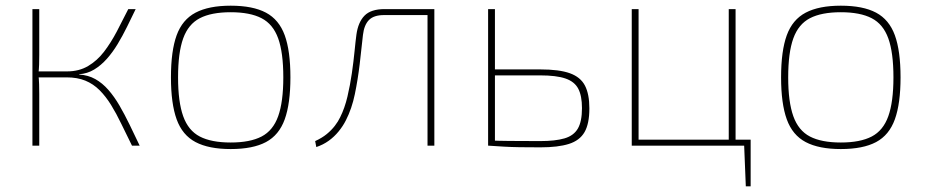

<svg xmlns="http://www.w3.org/2000/svg" viewBox="-20 -512 3256 675"><path d="M457 -480Q442 -449 426.5 -417.5Q411 -386 393.5 -357Q376 -328 355.5 -305Q335 -282 311 -267.5Q287 -253 258 -251V-250Q290 -248 315 -234Q340 -220 361 -196Q382 -172 400 -141Q418 -110 435.5 -74Q453 -38 471 0H444Q424 -40 406.5 -76.5Q389 -113 370.5 -143Q352 -173 330 -195Q308 -217 280 -228.5Q252 -240 214 -240L216 -261Q258 -261 290 -280Q322 -299 346 -330.5Q370 -362 390.5 -401Q411 -440 431 -480ZM118 -480V-319Q118 -300 117.5 -285Q117 -270 115 -251Q117 -232 117.5 -215.5Q118 -199 118 -182V0H94V-480ZM241 -261V-240H105V-261Z M791 -492Q869 -492 915 -467.5Q961 -443 981 -388Q1001 -333 1001 -240Q1001 -148 981 -92.5Q961 -37 915 -12.5Q869 12 791 12Q714 12 667.5 -12.5Q621 -37 601 -92.5Q581 -148 581 -240Q581 -333 601 -388Q621 -443 667.5 -467.5Q714 -492 791 -492ZM791 -469Q723 -469 682.5 -448Q642 -427 624 -377Q606 -327 606 -240Q606 -154 624 -103.5Q642 -53 682.5 -32Q723 -11 791 -11Q859 -11 899.5 -32Q940 -53 958 -103.5Q976 -154 976 -240Q976 -327 958 -377Q940 -427 899.5 -448Q859 -469 791 -469Z M1494 -480V-459H1330Q1294 -459 1277 -441.5Q1260 -424 1256 -389Q1251 -340 1244.5 -286Q1238 -232 1227.5 -181Q1217 -130 1196 -89Q1186 -69 1170.5 -50Q1155 -31 1135.5 -17Q1116 -3 1092 5L1088 -16Q1112 -27 1128.5 -40.5Q1145 -54 1157 -69.5Q1169 -85 1176 -100Q1192 -132 1201.5 -172.5Q1211 -213 1217 -254.5Q1223 -296 1226.5 -332Q1230 -368 1233 -390Q1239 -434 1261.5 -457Q1284 -480 1332 -480ZM1507 -480V0H1483V-480Z M1879 -268Q1946 -268 1983.5 -254.5Q2021 -241 2036.5 -211Q2052 -181 2052 -131Q2052 -77 2035 -47.5Q2018 -18 1980 -6Q1942 6 1880 6Q1837 6 1806.5 5.5Q1776 5 1751 3.5Q1726 2 1696 0L1708 -18Q1725 -17 1770 -16.5Q1815 -16 1879 -16Q1932 -16 1964.5 -25.5Q1997 -35 2011.5 -60Q2026 -85 2026 -132Q2026 -175 2013 -200Q2000 -225 1968 -236Q1936 -247 1879 -247H1707V-268ZM1720 -480V0H1696V-480Z M2225 -480V0H2201V-480ZM2619 -21V0H2219V-21ZM2566 -480V0H2542V-480ZM2619 -5V143H2602L2596 -5Z M2936 -492Q3014 -492 3060 -467.5Q3106 -443 3126 -388Q3146 -333 3146 -240Q3146 -148 3126 -92.5Q3106 -37 3060 -12.5Q3014 12 2936 12Q2859 12 2812.5 -12.5Q2766 -37 2746 -92.5Q2726 -148 2726 -240Q2726 -333 2746 -388Q2766 -443 2812.5 -467.5Q2859 -492 2936 -492ZM2936 -469Q2868 -469 2827.5 -448Q2787 -427 2769 -377Q2751 -327 2751 -240Q2751 -154 2769 -103.5Q2787 -53 2827.5 -32Q2868 -11 2936 -11Q3004 -11 3044.5 -32Q3085 -53 3103 -103.5Q3121 -154 3121 -240Q3121 -327 3103 -377Q3085 -427 3044.5 -448Q3004 -469 2936 -469Z"/></svg>

Font: Exo 2 Thin
Style: Regular
Weight: 250
Designer: Natanael Gama
Foundry: Natanael Gama
Version: Version 2.010